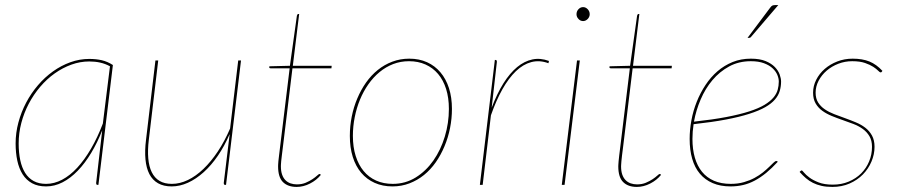

<svg xmlns="http://www.w3.org/2000/svg" viewBox="-20 -728 3538 756"><path d="M367.5 0H364.5Q360.5 0 359.5 -2.2Q358.5 -4.5 358.5 -7L382.5 -215Q363.5 -166.5 339 -125.8Q314.5 -85 286.2 -55.8Q258 -26.5 226.5 -10.2Q195 6 161.5 6Q129 6 106.2 -6.5Q83.5 -19 69.2 -41.5Q55 -64 48.2 -95Q41.5 -126 41.5 -163Q41.5 -205 52.5 -246Q63.5 -287 83 -324Q102.5 -361 129.5 -392.5Q156.5 -424 188.8 -447Q221 -470 257.2 -483Q293.5 -496 331.5 -496Q358.5 -496 381 -490.8Q403.5 -485.5 424.5 -472ZM161.5 -4Q193.5 -4 224.8 -20.5Q256 -37 284.5 -68Q313 -99 338.5 -142.8Q364 -186.5 385 -241.5L413 -467Q394.5 -477 374.5 -481.5Q354.5 -486 331.5 -486Q295.5 -486 261 -473.5Q226.5 -461 195.5 -439Q164.5 -417 138.5 -386.5Q112.5 -356 93.5 -320Q74.5 -284 64 -244Q53.5 -204 53.5 -163Q53.5 -126.5 59.8 -97.2Q66 -68 79 -47.2Q92 -26.5 112.5 -15.2Q133 -4 161.5 -4Z M603 -490 566 -178Q561 -137 563.8 -104.8Q566.5 -72.5 577.5 -50Q588.5 -27.5 608 -15.8Q627.5 -4 657 -4Q688 -4 719.8 -19.2Q751.5 -34.5 781.2 -63Q811 -91.5 837.8 -131.8Q864.5 -172 886 -222L918 -490H929L870 0H867Q863 0 862 -2.2Q861 -4.5 861 -7L884 -197V-199.5Q864 -153 838 -115Q812 -77 782 -50Q752 -23 720 -8.5Q688 6 656 6Q624 6 602.2 -6.5Q580.5 -19 568.2 -42.5Q556 -66 552.8 -100.2Q549.5 -134.5 555 -178L592 -490Z M1075 -73Q1075 -75.5 1075.2 -80.2Q1075.5 -85 1076.2 -93.8Q1077 -102.5 1078.8 -116.2Q1080.5 -130 1083 -151L1120.5 -459H1046Q1040 -459 1040 -464L1041 -467L1121.5 -469L1149 -666Q1149.5 -668.5 1151 -670.8Q1152.5 -673 1155 -673H1158L1133 -469H1286L1285 -459H1131.5L1094 -150Q1091.5 -129.5 1089.8 -116Q1088 -102.5 1087.2 -93.5Q1086.5 -84.5 1086.2 -79.8Q1086 -75 1086 -73Q1086 -54 1090.8 -40.5Q1095.5 -27 1104 -18.5Q1112.5 -10 1124 -6Q1135.5 -2 1149 -2Q1168.5 -2 1183.8 -8.5Q1199 -15 1210.2 -22.5Q1221.5 -30 1228.5 -36.5Q1235.5 -43 1238 -43Q1241 -43 1242 -41L1243 -39Q1226.5 -18.5 1200.5 -5.2Q1174.5 8 1148 8Q1113.5 8 1094.2 -11Q1075 -30 1075 -73Z M1526.5 -4Q1576 -4 1616.8 -29.2Q1657.5 -54.5 1686.5 -96Q1715.5 -137.5 1731.5 -190.5Q1747.5 -243.5 1747.5 -299Q1747.5 -343 1736.5 -377.8Q1725.5 -412.5 1705 -436.8Q1684.5 -461 1655.5 -474Q1626.5 -487 1590.5 -487Q1557.5 -487 1528.2 -475.8Q1499 -464.5 1474.5 -444.2Q1450 -424 1430.5 -396.2Q1411 -368.5 1397.5 -335.8Q1384 -303 1376.8 -266.8Q1369.5 -230.5 1369.5 -193Q1369.5 -149 1380.5 -114Q1391.5 -79 1411.8 -54.5Q1432 -30 1461 -17Q1490 -4 1526.5 -4ZM1525.5 6Q1486.5 6 1455.2 -8Q1424 -22 1402.2 -47.8Q1380.5 -73.5 1369 -110.2Q1357.5 -147 1357.5 -193Q1357.5 -231.5 1365 -269Q1372.5 -306.5 1386.8 -340.2Q1401 -374 1421.2 -402.8Q1441.5 -431.5 1467.5 -452.5Q1493.5 -473.5 1524.8 -485.2Q1556 -497 1591.5 -497Q1630.5 -497 1661.5 -483Q1692.5 -469 1714.2 -443.2Q1736 -417.5 1747.8 -381Q1759.5 -344.5 1759.5 -299Q1759.5 -261 1752 -223.5Q1744.5 -186 1730.2 -152Q1716 -118 1695.8 -89Q1675.5 -60 1649.5 -39Q1623.5 -18 1592.2 -6Q1561 6 1525.5 6Z M1869.5 0 1928.5 -492H1930.5Q1934.5 -492 1935.5 -489.8Q1936.5 -487.5 1936.5 -485L1916 -304Q1937 -359.5 1962.2 -399.8Q1987.5 -440 2016.2 -463.8Q2045 -487.5 2076.5 -494Q2108 -500.5 2141.5 -488L2139.5 -479Q2104.5 -492 2072.2 -483.5Q2040 -475 2011.5 -447.8Q1983 -420.5 1958.2 -376.5Q1933.5 -332.5 1913 -274L1880.5 0Z M2263 -490 2203 0H2192L2252 -490ZM2302 -672Q2302 -661.5 2294 -653.2Q2286 -645 2276 -645Q2265.5 -645 2257.8 -653.2Q2250 -661.5 2250 -672Q2250 -683.5 2257.8 -691.8Q2265.5 -700 2276 -700Q2286 -700 2294 -691.8Q2302 -683.5 2302 -672Z M2414.5 -73Q2414.5 -75.5 2414.8 -80.2Q2415 -85 2415.8 -93.8Q2416.5 -102.5 2418.2 -116.2Q2420 -130 2422.5 -151L2460 -459H2385.5Q2379.5 -459 2379.5 -464L2380.5 -467L2461 -469L2488.5 -666Q2489 -668.5 2490.5 -670.8Q2492 -673 2494.5 -673H2497.5L2472.5 -469H2625.5L2624.5 -459H2471L2433.5 -150Q2431 -129.5 2429.2 -116Q2427.5 -102.5 2426.8 -93.5Q2426 -84.5 2425.8 -79.8Q2425.5 -75 2425.5 -73Q2425.5 -54 2430.2 -40.5Q2435 -27 2443.5 -18.5Q2452 -10 2463.5 -6Q2475 -2 2488.5 -2Q2508 -2 2523.2 -8.5Q2538.5 -15 2549.8 -22.5Q2561 -30 2568 -36.5Q2575 -43 2577.5 -43Q2580.5 -43 2581.5 -41L2582.5 -39Q2566 -18.5 2540 -5.2Q2514 8 2487.5 8Q2453 8 2433.8 -11Q2414.5 -30 2414.5 -73Z M2695.5 0ZM3055.5 -407Q3055.5 -387.5 3050.2 -369.8Q3045 -352 3031.2 -336Q3017.5 -320 2993 -306Q2968.5 -292 2930.2 -279.8Q2892 -267.5 2838 -257.2Q2784 -247 2711 -239Q2706.5 -209.5 2706.5 -181Q2706.5 -140 2716 -107.2Q2725.5 -74.5 2744.2 -51.5Q2763 -28.5 2791.2 -16.2Q2819.5 -4 2857.5 -4Q2886 -4 2909.2 -10.8Q2932.5 -17.5 2951 -27.5Q2969.5 -37.5 2983.8 -49Q2998 -60.5 3008.2 -70.5Q3018.5 -80.5 3025.5 -87.2Q3032.5 -94 3036.5 -94Q3039.5 -94 3041.5 -92L3042.5 -91Q3019 -65.5 2996.8 -47.2Q2974.5 -29 2952 -17Q2929.5 -5 2906 0.5Q2882.5 6 2856.5 6Q2816.5 6 2786.2 -7Q2756 -20 2735.8 -44Q2715.5 -68 2705.5 -102.8Q2695.5 -137.5 2695.5 -181Q2695.5 -217 2702.5 -254.8Q2709.5 -292.5 2723.5 -327.5Q2737.5 -362.5 2758 -393.5Q2778.5 -424.5 2805.2 -447.5Q2832 -470.5 2864.8 -483.8Q2897.5 -497 2936.5 -497Q2971.5 -497 2994.5 -487.5Q3017.5 -478 3031 -464Q3044.5 -450 3050 -434.5Q3055.5 -419 3055.5 -407ZM2936.5 -487Q2889 -487 2851.2 -466.5Q2813.5 -446 2785.2 -412.5Q2757 -379 2738.8 -336.2Q2720.5 -293.5 2712.5 -249Q2786.5 -257 2840 -267.2Q2893.5 -277.5 2930.5 -289.5Q2967.5 -301.5 2990.2 -315.2Q3013 -329 3025.5 -344Q3038 -359 3042.2 -374.8Q3046.5 -390.5 3046.5 -407Q3046.5 -419 3040.8 -433Q3035 -447 3022.2 -459Q3009.5 -471 2988.2 -479Q2967 -487 2936.5 -487ZM3044.5 -708 2937.5 -583Q2935 -579 2930 -579H2923.5L3012 -697Q3017 -704 3021 -706Q3025 -708 3032.5 -708Z M3452.5 -446Q3451 -443 3447.5 -443Q3444 -443 3437.5 -449.8Q3431 -456.5 3418.5 -464.8Q3406 -473 3386 -480Q3366 -487 3335.5 -487Q3307 -487 3281 -477Q3255 -467 3235 -449.8Q3215 -432.5 3203.2 -410Q3191.5 -387.5 3191.5 -363Q3191.5 -340 3201.5 -324.2Q3211.5 -308.5 3227.8 -297.5Q3244 -286.5 3264.8 -278.5Q3285.5 -270.5 3307.2 -262.8Q3329 -255 3350 -246.2Q3371 -237.5 3387.2 -225Q3403.5 -212.5 3413.5 -194.2Q3423.5 -176 3423.5 -150Q3423.5 -120.5 3411.5 -92Q3399.5 -63.5 3377.8 -41.2Q3356 -19 3325.5 -5.5Q3295 8 3257.5 8Q3233.5 8 3214.8 3.8Q3196 -0.5 3181 -8Q3166 -15.5 3153.2 -26.5Q3140.5 -37.5 3128.5 -51L3131.5 -54Q3134.5 -57 3136.5 -57Q3139 -57 3146 -48.2Q3153 -39.5 3167 -29Q3181 -18.5 3203.2 -9.8Q3225.5 -1 3259.5 -1Q3293.5 -1 3322 -13Q3350.5 -25 3370.8 -45.2Q3391 -65.5 3402.2 -92.5Q3413.5 -119.5 3413.5 -150Q3413.5 -174.5 3403.5 -191.5Q3393.5 -208.5 3377.2 -220.2Q3361 -232 3340 -240Q3319 -248 3297.2 -255.5Q3275.5 -263 3254.8 -271.5Q3234 -280 3217.8 -291.8Q3201.5 -303.5 3191.5 -320.8Q3181.5 -338 3181.5 -363Q3181.5 -389.5 3193.8 -413.8Q3206 -438 3227.2 -456.5Q3248.5 -475 3276.8 -486Q3305 -497 3337.5 -497Q3376 -497 3403.5 -485.8Q3431 -474.5 3454.5 -449Z"/></svg>

Font: Lato Hairline
Style: Italic
Weight: 100
Italic angle: -7°
Designer: Lukasz Dziedzic
Foundry: tyPoland Lukasz Dziedzic
Version: Version 2.007; 2014-02-27